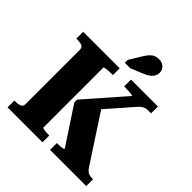

<svg xmlns="http://www.w3.org/2000/svg" viewBox="-245 -1106 1275 1275"><g transform="rotate(45 392.5 -469.0)"><path d="M31 0V-64H41Q67 -64 83.5 -71Q100 -78 100 -100V-610Q100 -632 83.5 -639Q67 -646 41 -646H31V-710H374V-646H364Q352 -646 339 -645.5Q326 -645 316 -643.5Q306 -642 300 -640.5Q294 -639 294 -636V-74Q294 -71 299 -69.5Q304 -68 312 -66.5Q320 -65 330 -64.5Q340 -64 350 -64H359V0ZM430 0V-64H438Q451 -64 464 -65Q477 -66 485.5 -68.5Q494 -71 494 -74L321 -337V-363L561 -637Q561 -641 550 -642.5Q539 -644 522.5 -645Q506 -646 490 -646H480V-710H733V-646H714Q697 -646 684.5 -643Q672 -640 661 -633Q650 -626 638 -612L419 -362L463 -456L698 -96Q707 -84 715.5 -77Q724 -70 735 -67Q746 -64 760 -64H770V0ZM423 -870 372 -787V-760H423L499 -791Q528 -802 546.5 -814.5Q565 -827 574 -843Q583 -859 583 -878Q583 -903 564.5 -920.5Q546 -938 517 -938Q496 -938 479.5 -930.5Q463 -923 449.5 -907.5Q436 -892 423 -870Z"/></g></svg>

Font: Roboto Serif 36pt
Style: Bold
Weight: 700
Version: Version 1.008